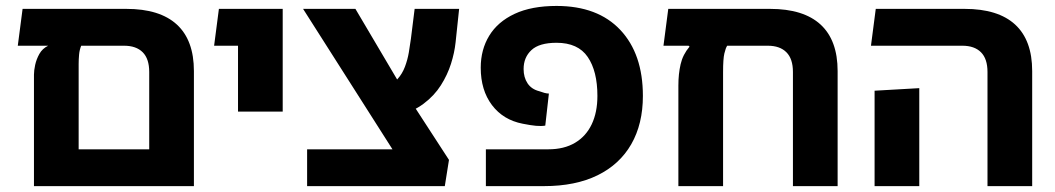

<svg xmlns="http://www.w3.org/2000/svg" viewBox="-20 -633 3589 653"><path d="M409.8 -602.8Q523.5 -602.8 581.5 -549.5Q639.5 -496.2 639.5 -391.2V0H95.5V-379.2Q95.5 -393 99.6 -412.2Q103.8 -431.5 113.9 -449.6Q124 -467.8 143.8 -477.5H40.5L56.8 -602.8ZM487.5 -125.2V-388.2Q487.5 -433 465.4 -455.2Q443.2 -477.5 401.8 -477.5H256.2Q250.5 -463.8 249 -447.6Q247.5 -431.5 247.5 -415.2V-125.2Z M789.5 -253.5V-602.8H941.5V-253.5ZM708.2 -477.5 724.5 -602.8H874.8V-477.5Z M1393.2 -2 1010.8 -602.8H1188.8L1343 -341.8L1507 -89.2ZM1024.5 0V-125.2H1461.5L1507 -89.2L1492.8 0ZM1331.8 -239.2 1288.8 -338.2Q1315.8 -346.2 1332 -364.1Q1348.2 -382 1357.2 -405.9Q1366.2 -429.8 1370.4 -454.5Q1374.5 -479.2 1377.5 -501L1390.2 -602.8H1541.5L1529.5 -489.2Q1525.8 -453.8 1513.8 -416Q1501.8 -378.2 1479.4 -342.9Q1457 -307.5 1420.6 -280.2Q1384.2 -253 1331.8 -239.2Z M1632.5 0V-125.2H1845Q1898.5 -125.2 1935.8 -147.4Q1973 -169.5 1992.4 -210.2Q2011.8 -251 2011.8 -306.8Q2011.8 -391 1978.9 -439.2Q1946 -487.5 1872.8 -487.5Q1814 -487.5 1787.4 -462.6Q1760.8 -437.8 1760.8 -398.2Q1760.8 -370 1774.1 -349.8Q1787.5 -329.5 1814 -322.8Q1822.8 -319.5 1831.6 -317.1Q1840.5 -314.8 1846.8 -314.8L1834.5 -205.8Q1821.2 -203.5 1803 -205.1Q1784.8 -206.8 1757.8 -212.2Q1691.5 -225 1653.2 -275.6Q1615 -326.2 1615 -402.8Q1615 -464.2 1643.9 -511.6Q1672.8 -559 1730.2 -585.9Q1787.8 -612.8 1872.8 -612.8Q2013 -612.8 2089.8 -531.1Q2166.5 -449.5 2166.5 -306.8Q2166.5 -211.5 2127 -142.6Q2087.5 -73.8 2012.4 -36.9Q1937.2 0 1830 0Z M2599 -602.8Q2712.8 -602.8 2770.8 -549.5Q2828.8 -496.2 2828.8 -391.2V0H2676.8V-388.2Q2676.8 -433 2654.6 -455.2Q2632.5 -477.5 2591 -477.5H2453.2Q2448 -469.8 2443.6 -451.2Q2439.2 -432.8 2439.2 -388V0H2287.2V-342.2Q2287.2 -381.8 2294.8 -414.5Q2302.2 -447.2 2325.2 -474.5L2317.2 -482V-602.8ZM2236.5 -477.5 2252.8 -602.8H2533.8V-477.5Z M3338.5 0V-388.2Q3338.5 -433 3316.4 -455.2Q3294.2 -477.5 3252.8 -477.5H2942.2L2958.5 -602.8H3260.8Q3374.5 -602.8 3432.5 -549.5Q3490.5 -496.2 3490.5 -391.2V0ZM2954.5 0V-324.5L3106.5 -333.2V0Z"/></svg>

Font: Noto Sans Hebrew Light
Style: Regular
Weight: 100
Version: Version 3.000